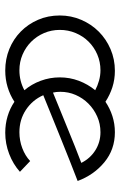

<svg xmlns="http://www.w3.org/2000/svg" viewBox="117 -567 458 732"><g transform="rotate(90 346.0 -201.0)"><path d="M635 -48Q606 -22 567 -7Q528 8 486 8Q453 8 423 -1Q393 -10 368 -27Q342 -10 312 -1Q282 8 249 8Q205 8 167 -7.5Q129 -23 100.5 -51Q72 -79 55.5 -117Q39 -155 39 -200Q39 -243 55.5 -281.5Q72 -320 100.5 -348.5Q129 -377 167.5 -393.5Q206 -410 250 -410Q283 -410 312.5 -400.5Q342 -391 368 -374Q393 -391 422.5 -400.5Q452 -410 484 -410Q550 -410 598.5 -370Q647 -330 670 -268Q636 -255 594.5 -238.5Q553 -222 509.5 -204.5Q466 -187 423 -169.5Q380 -152 343 -137Q361 -96 398.5 -71Q436 -46 484 -46Q516 -46 545 -57Q574 -68 594 -87ZM248 -355Q216 -355 188 -343Q160 -331 139 -310Q118 -289 106 -260.5Q94 -232 94 -200Q94 -168 106 -140Q118 -112 139 -91Q160 -70 188 -58Q216 -46 248 -46Q289 -46 324 -65Q301 -92 288 -127Q275 -162 275 -200Q275 -238 288 -272.5Q301 -307 324 -335Q307 -344 287.5 -349.5Q268 -355 248 -355ZM601 -282Q584 -316 553 -335.5Q522 -355 484 -355Q452 -355 424 -342.5Q396 -330 375 -309Q354 -288 342 -260.5Q330 -233 330 -202Q330 -186 333 -174Q364 -187 399 -201Q434 -215 469 -229.5Q504 -244 538 -257.5Q572 -271 601 -282Z"/></g></svg>

Font: Josefin Sans
Style: Regular
Weight: 400
Designer: Santiago Orozco
Foundry: Typemade
Version: Version 1.0